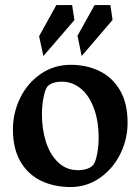

<svg xmlns="http://www.w3.org/2000/svg" viewBox="-20 -735 561 767"><path d="M262.2 -476.1Q326.7 -476.1 377.9 -450.9Q429.2 -425.8 459.5 -374Q489.7 -322.3 489.7 -245.1Q489.7 -178.2 460 -118.9Q430.2 -59.6 377.9 -23.7Q325.7 12.2 262.2 12.2Q196.3 12.2 144.3 -12.7Q92.3 -37.6 62 -89.1Q31.7 -140.6 31.7 -218.3Q31.7 -285.2 61 -344.5Q90.3 -403.8 143.1 -439.9Q195.8 -476.1 262.2 -476.1ZM352.1 -75.7Q362.3 -88.4 368.2 -120.8Q374 -153.3 374 -184.1Q374 -252 355 -303Q335.9 -354 302.5 -381.3Q269 -408.7 227.1 -408.7Q187 -408.7 168.9 -388.7Q159.7 -376.5 153.6 -344Q147.5 -311.5 147.5 -278.8Q147.5 -218.3 163.8 -167.5Q180.2 -116.7 212.9 -85.9Q245.6 -55.2 291.5 -55.2Q310.5 -55.2 326.7 -60.3Q342.8 -65.4 352.1 -75.7ZM205.1 -714.8H268.1L277.3 -654.8L153.3 -511.2L136.2 -590.3ZM357.9 -714.8H420.9L429.7 -655.3L306.2 -511.2L289.6 -592.3Z"/></svg>

Font: Vesper Libre Medium
Style: Regular
Weight: 500
Designer: Robert Keller & Kimya Gandhi
Foundry: Mota Italic
Version: Version 1.058